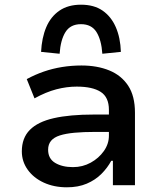

<svg xmlns="http://www.w3.org/2000/svg" viewBox="-20 -789 684 818"><path d="M265 9Q210 9 166.5 -11Q123 -31 98 -66Q73 -101 73 -144Q73 -201 107 -235.5Q141 -270 209 -285.5Q277 -301 380 -301H461V-227H387Q335 -227 297.5 -223.5Q260 -220 235 -212Q210 -204 197.5 -189Q185 -174 185 -151Q185 -113 215 -95Q245 -77 291 -77Q332 -77 366.5 -96Q401 -115 422.5 -145.5Q444 -176 444 -211V-321Q444 -375 409 -397.5Q374 -420 307 -420Q264 -420 220 -408.5Q176 -397 127 -370L94 -452Q129 -471 166.5 -484Q204 -497 244.5 -503.5Q285 -510 327 -510Q394 -510 445.5 -489Q497 -468 526 -424Q555 -380 555 -309V0H461V-104H454Q438 -74 412 -48Q386 -22 349.5 -6.5Q313 9 265 9ZM234 -560 155 -568Q158 -628 177 -673Q196 -718 233 -743.5Q270 -769 325 -769Q381 -769 417.5 -743.5Q454 -718 473.5 -673Q493 -628 495 -568L416 -560Q412 -619 391 -652.5Q370 -686 325 -686Q280 -686 259 -652.5Q238 -619 234 -560Z"/></svg>

Font: Nunito Sans 6pt SemiBold
Style: Regular
Weight: 600
Version: Version 3.101;gftools[0.9.27]